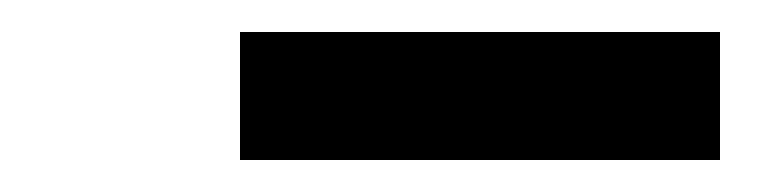

<svg xmlns="http://www.w3.org/2000/svg" viewBox="-20 -730 490 120"><path d="M430 -630H130V-710H430Z"/></svg>

Font: Iosevka Etoile Medium Oblique
Style: Regular
Weight: 500
Italic angle: -9°
Designer: Belleve Invis
Foundry: Belleve Invis
Version: Version 15.5.2; ttfautohint (v1.8.4)